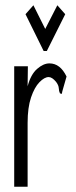

<svg xmlns="http://www.w3.org/2000/svg" viewBox="-20 -709 290 730"><path d="M34 -457H86L85 -381Q97 -426 121 -447Q145 -468 168 -468Q209 -468 233 -418L217 -362L215 -352L208 -354Q204 -362 203.5 -373.5Q203 -385 193 -398Q178 -416 165 -416Q149 -416 130 -396.5Q111 -377 98 -338.5Q85 -300 85 -242V1H34ZM107 -689 152 -599 198 -689 228 -655 158 -515H146L77 -655Z"/></svg>

Font: Inconsolata UltraCondensed
Style: Regular
Weight: 400
Width: 1
Monospace: yes
Designer: Raph Levien, Cyreal, Brenton Simpson
Foundry: Raph Levien, Cyreal, Google
Version: Version 3.001; ttfautohint (v1.8.2.53-6de2)